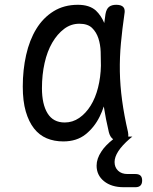

<svg xmlns="http://www.w3.org/2000/svg" viewBox="-20 -580 640 801"><path d="M545 146Q559 146 566 152.5Q573 159 573 173Q573 187 566 194Q559 201 545 201H496Q445 201 414 176Q383 151 383 111Q383 82 403 52Q419 27 452 1L451 0Q439 -9 434 -29Q421 -84 413 -136Q406 -114 396 -94Q374 -49 337 -19.5Q300 10 244 10Q206 10 175 -3Q144 -16 122 -44Q100 -72 87.5 -115Q75 -158 75 -219Q75 -288 89 -350.5Q103 -413 131.5 -459.5Q160 -506 203.5 -533Q247 -560 305 -560Q353 -560 380 -536Q402 -515 415 -484Q417 -502 420 -521Q424 -543 435 -551.5Q446 -560 465 -560Q486 -560 494.5 -550.5Q503 -541 499 -521Q490 -459 484.5 -400Q479 -341 480 -282Q481 -223 489.5 -160.5Q498 -98 514 -29Q516 -18 515 -10H532L521 -1Q489 27 473.5 51Q458 75 458 96Q458 118 472.5 132Q487 146 512 146ZM250 -69Q283 -69 310.5 -88Q338 -107 358 -139Q378 -171 389 -214.5Q400 -258 401 -306Q401 -333 400 -363.5Q399 -394 390.5 -420Q382 -446 364 -463.5Q346 -481 311 -481Q276 -481 247.5 -459.5Q219 -438 198 -402Q177 -366 166 -317Q155 -268 155 -212Q155 -145 178.5 -107Q202 -69 250 -69Z"/></svg>

Font: Maple Mono Light
Style: Regular
Weight: 300
Monospace: yes
Designer: subframe7536
Version: Version 7.000